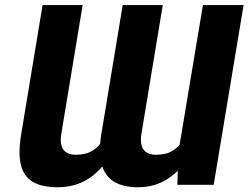

<svg xmlns="http://www.w3.org/2000/svg" viewBox="-20 -748 1006 777"><path d="M701.7 -131.3 801.3 -727.5H965.8L844.7 0H697.8ZM741.7 -246.1 790 -247.1Q777.8 -173.3 743.9 -115.2Q710 -57.1 657.7 -23.7Q605.5 9.8 537.6 9.8Q481.4 9.8 444.1 -11.2Q406.7 -32.2 392.1 -79.6Q377.4 -127 390.1 -205.6L476.6 -727.5H638.7L552.2 -205.6Q547.9 -177.7 553.2 -158.9Q558.6 -140.1 573.5 -130.9Q588.4 -121.6 610.8 -121.6Q651.4 -121.6 678.2 -137.7Q705.1 -153.8 720.5 -182.1Q735.8 -210.4 741.7 -246.1ZM417.5 -246.1 467.3 -247.1Q454.6 -171.9 421.1 -113.8Q387.7 -55.7 335 -22.9Q282.2 9.8 212.9 9.8Q150.9 9.8 113.8 -11.5Q76.7 -32.7 64.7 -80.1Q52.7 -127.4 65.9 -205.6L152.3 -727.5H314.5L228 -205.6Q223.6 -177.2 229 -158.4Q234.4 -139.6 249.3 -130.6Q264.2 -121.6 286.1 -121.6Q326.7 -121.6 353.5 -137.7Q380.4 -153.8 396 -181.9Q411.6 -210 417.5 -246.1Z"/></svg>

Font: Inter 16pt ExtraBold
Style: Italic
Weight: 800
Italic angle: -9.3988°
Version: Version 4.001;git-66647c0bb